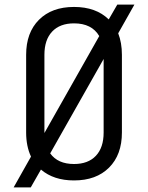

<svg xmlns="http://www.w3.org/2000/svg" viewBox="-20 -770 640 830"><path d="M39 40 114 -93Q93 -138 93 -197V-533Q93 -629 148.5 -684.5Q204 -740 300 -740Q395 -740 450 -686L487 -750H561L491 -626Q507 -585 507 -533V-197Q507 -101 451.5 -45.5Q396 10 300 10Q212 10 157 -37L113 40ZM172 -197Q172 -197 172 -195L409 -614Q377 -669 300 -669Q239 -669 205.5 -633.5Q172 -598 172 -533ZM300 -61Q361 -61 394.5 -96.5Q428 -132 428 -197V-515L197 -107Q230 -61 300 -61Z"/></svg>

Font: JetBrains Mono NL Light
Style: Regular
Weight: 300
Monospace: yes
Designer: Philipp Nurullin, Konstantin Bulenkov
Foundry: JetBrains
Version: Version 2.305; ttfautohint (v1.8.4.7-5d5b)